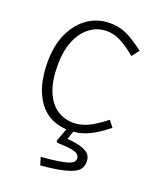

<svg xmlns="http://www.w3.org/2000/svg" viewBox="-168 -772 950 1145"><g transform="rotate(20 307.0 -200.0)"><path d="M319 15Q192 15 125 -76.5Q58 -168 58 -326Q58 -431 93.5 -508Q129 -585 190.5 -627.5Q252 -670 330 -670Q366 -670 397.5 -662Q429 -654 465 -633.5Q501 -613 551 -576L516 -529Q471 -566 437.5 -585.5Q404 -605 378.5 -612Q353 -619 330 -619Q270 -619 222.5 -584Q175 -549 148 -484Q121 -419 121 -328Q121 -229 147.5 -164Q174 -99 220.5 -67.5Q267 -36 327 -36Q367 -36 412.5 -55.5Q458 -75 525 -128L556 -88Q484 -30 429.5 -7.5Q375 15 319 15ZM311 -16H354L313 106L317 65Q387 70 422 82.5Q457 95 469 113Q481 131 481 155Q481 173 474 190.5Q467 208 443 223Q419 238 368 250Q317 262 228 270L213 221Q285 215 327 208Q369 201 389 193Q409 185 415 176Q421 167 421 157Q421 144 412 133.5Q403 123 372.5 116.5Q342 110 276 108L270 98Z"/></g></svg>

Font: Intel One Mono Light
Style: Regular
Weight: 300
Monospace: yes
Designer: Fred Shallcrass
Foundry: Frere-Jones Type LLC
Version: Version 1.004